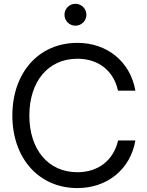

<svg xmlns="http://www.w3.org/2000/svg" viewBox="-20 -961 762 993"><path d="M380.4 11.7C532.7 11.7 653.8 -83 680.2 -234.4H590.8C565.9 -128.9 485.4 -70.3 380.4 -70.3C227.1 -70.3 131.8 -190.4 131.8 -363.3C131.8 -537.1 227.1 -657.2 380.4 -657.2C486.3 -657.2 566.9 -598.1 590.3 -492.2H680.2C653.3 -644 532.7 -739.3 380.4 -739.3C178.7 -739.3 43.9 -583.5 43.9 -363.3C43.9 -144.5 179.2 11.7 380.4 11.7ZM370.1 -828.1C401.4 -828.1 426.8 -853.5 426.8 -884.8C426.8 -916 401.4 -941.4 370.1 -941.4C338.9 -941.4 313.5 -916 313.5 -884.8C313.5 -853.5 338.9 -828.1 370.1 -828.1Z"/></svg>

Font: Raveo Display Display
Style: Regular
Weight: 400
Designer: Jakub Foglar, Rasmus Andersson (Inter)
Foundry: Jakubfoglar.com
Version: Version 1.100;Glyphs 3.2.3 (3260)